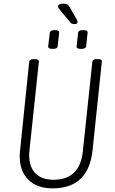

<svg xmlns="http://www.w3.org/2000/svg" viewBox="-20 -1026 630 1052"><path d="M268 6Q183 6 135.5 -41Q88 -88 88 -171Q88 -178 88.5 -186Q89 -194 90 -202L140 -688Q142 -702 164 -702H172Q194 -702 193 -688L141 -198Q140 -192 140 -185.5Q140 -179 140 -174Q140 -111 174.5 -76Q209 -41 273 -41Q418 -41 434 -198L486 -688Q488 -702 509 -702H517Q540 -702 538 -688L487 -202Q465 6 268 6ZM424 -758Q398 -758 400 -772L408 -847Q410 -861 435 -861Q462 -861 460 -847L452 -772Q450 -758 424 -758ZM269 -758Q243 -758 244 -772L253 -847Q255 -861 280 -861Q306 -861 304 -847L296 -772Q294 -758 269 -758ZM388 -894Q378 -894 372.5 -897Q367 -900 362 -907L317 -961Q306 -974 302 -980Q298 -986 298 -991Q298 -998 306 -1002Q314 -1006 326 -1006Q342 -1006 349 -1001.5Q356 -997 364 -983L401 -918Q405 -910 405 -904Q405 -894 388 -894Z"/></svg>

Font: Asap Condensed Condensed ExtraLight
Style: Italic
Weight: 200
Width: 3
Italic angle: -6°
Designer: Pablo Cosgaya
Foundry: Omnibus-Type
Version: Version 3.001; ttfautohint (v1.8.4.7-5d5b)